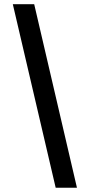

<svg xmlns="http://www.w3.org/2000/svg" viewBox="-20 -879 426 899"><path d="M240.7 0 40 -859.4H140.1L340.3 0Z"/></svg>

Font: Antonio SemiBold
Style: Regular
Weight: 600
Designer: Vernon Adams
Foundry: Vernon Adams
Version: Version 1.002